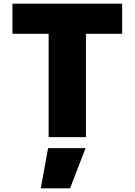

<svg xmlns="http://www.w3.org/2000/svg" viewBox="-20 -750 736 1050"><path d="M203 280 243 60H448L363 280ZM648 -730V-565H450V0H246V-565H48V-730Z"/></svg>

Font: Mplus 1p Black
Style: Regular
Weight: 900
Version: Version 1.061